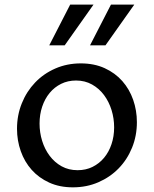

<svg xmlns="http://www.w3.org/2000/svg" viewBox="-20 -802 667 832"><path d="M295.9 9.8Q238.3 9.8 193.4 -10.7Q148.4 -31.2 117.4 -65.9Q86.4 -100.6 70.1 -146.7Q53.7 -192.9 53.7 -244.1Q53.7 -302.7 74.5 -354.2Q95.2 -405.8 132.1 -444.3Q168.9 -482.9 219.7 -505.1Q270.5 -527.3 330.1 -527.3Q388.2 -527.3 433.6 -506.6Q479 -485.8 510 -450.7Q541 -415.5 557.1 -369.4Q573.2 -323.2 573.2 -272.5Q573.2 -213.4 552.2 -161.9Q531.2 -110.4 494.1 -72.3Q457 -34.2 406.2 -12.2Q355.5 9.8 295.9 9.8ZM316.4 -64.5Q352.1 -64.5 381.1 -78.9Q410.2 -93.3 430.9 -118.2Q451.7 -143.1 463.1 -177Q474.6 -210.9 474.6 -250Q474.6 -288.6 463.4 -325Q452.1 -361.3 430.9 -389.9Q409.7 -418.5 378.9 -435.8Q348.1 -453.1 309.6 -453.1Q273.9 -453.1 244.9 -438.7Q215.8 -424.3 195.1 -399.2Q174.3 -374 162.8 -339.8Q151.4 -305.7 151.4 -266.6Q151.4 -228 162.6 -191.7Q173.8 -155.3 195.1 -127Q216.3 -98.6 246.8 -81.5Q277.3 -64.5 316.4 -64.5ZM193.4 -605.5 284.2 -782.2H385.3L260.3 -605.5ZM370.1 -605.5 460.9 -782.2H562L437 -605.5Z"/></svg>

Font: Proza Libre
Style: Regular
Weight: 400
Designer: Jasper de Waard
Foundry: Jasper de Waard
Version: Version 1.000; ttfautohint (v1.4.1.8-43bc)